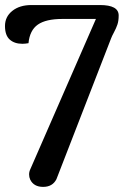

<svg xmlns="http://www.w3.org/2000/svg" viewBox="-33 -728 491 762"><path d="M55.7 -554.2Q24.4 -554.2 5.6 -571Q-13.2 -587.9 -13.2 -624.8Q-13.2 -661.6 15.9 -684.8Q44.9 -708 91.8 -708H363.8Q400.4 -708 419.2 -697.8Q438 -687.5 438 -666.5Q438 -645.5 433.1 -630.9Q428.2 -616.2 419.4 -599.9Q410.6 -583.5 407.7 -575.2L190.9 -16.6Q175.3 13.7 138.2 13.7Q101.1 13.7 86.9 -15.1Q82.5 -24.9 82.5 -35.6Q82.5 -46.4 87.4 -56.6L347.7 -652.8H214.4Q149.4 -652.8 117.2 -630.4Q85 -607.9 80.1 -556.6Q66.4 -554.2 55.7 -554.2Z"/></svg>

Font: Corben
Style: Regular
Weight: 400
Designer: vernon adams
Foundry: vernon adams
Version: Version 1.101